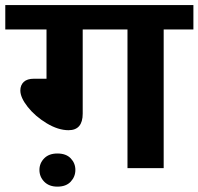

<svg xmlns="http://www.w3.org/2000/svg" viewBox="-35 -649 766 741"><path d="M457 0V-535.2H284.2V-210.4Q284.2 -146.5 229.5 -146.5Q189.5 -146.5 145 -173.3Q100.6 -200.2 72 -236.3Q43.5 -272.5 43.5 -299.8Q43.5 -320.3 56.6 -332.8Q69.8 -345.2 96.2 -345.2H144.5V-535.2H-14.6V-629.4H711.4V-535.2H596.7V0ZM117.2 6.8Q117.2 -19 135.5 -37.8Q153.8 -56.6 186.5 -56.6Q220.2 -56.6 238 -37.8Q255.9 -19 255.9 6.8Q255.9 32.7 238 52Q220.2 71.3 186.5 71.3Q154.3 71.3 135.7 52.2Q117.2 33.2 117.2 6.8Z"/></svg>

Font: Khula Bold
Style: Regular
Weight: 700
Designer: Erin McLaughlin, Steve Matteson
Version: Version 1.000;PS 1.0;hotconv 1.0.72;makeotf.lib2.5.5900